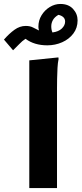

<svg xmlns="http://www.w3.org/2000/svg" viewBox="-62 -950 412 970"><path d="M86 -645 233 -660 234 -652Q230 -634 228.5 -607Q227 -580 226.5 -552Q226 -524 226 -504V0H86ZM4 -696 -42 -750Q-16 -780 11 -799.5Q38 -819 68 -819Q90 -819 105 -811Q120 -803 135 -796Q132 -806 132 -815Q132 -847 148 -873Q164 -899 189.5 -914.5Q215 -930 243 -930Q284 -930 307 -905Q330 -880 330 -847Q330 -809 308.5 -780.5Q287 -752 252 -736.5Q217 -721 177 -721Q111 -721 67 -754Q50 -743 35.5 -727.5Q21 -712 4 -696ZM197 -817Q197 -799 203 -786Q234 -790 250.5 -806Q267 -822 267 -841Q267 -855 257.5 -863.5Q248 -872 233 -875Q214 -864 205.5 -849Q197 -834 197 -817Z"/></svg>

Font: Kufam SemiBold
Style: Regular
Weight: 600
Designer: Wael Morcos, Artur Schmal
Foundry: Original Type
Version: Version 1.300; ttfautohint (v1.8.3)